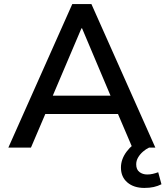

<svg xmlns="http://www.w3.org/2000/svg" viewBox="-20 -725 813 943"><path d="M21 0 335 -705H429L743 0H630L545 -199L594 -165H168L217 -199L132 0ZM380 -586 229 -231 205 -255H558L533 -231L383 -586ZM689 198Q637 198 605.5 171Q574 144 574 98Q574 57 602 19.5Q630 -18 675 -40L712 0Q697 7 682.5 19.5Q668 32 658.5 48Q649 64 649 82Q649 108 665 120Q681 132 703 132Q717 132 730 129Q743 126 757 121L773 180Q755 189 735 193.5Q715 198 689 198Z"/></svg>

Font: Nunito Sans 9pt SemiBold
Style: Regular
Weight: 600
Version: Version 3.101;gftools[0.9.27]